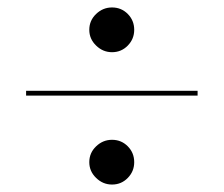

<svg xmlns="http://www.w3.org/2000/svg" viewBox="-20 -635 600 515"><path d="M219.5 -555Q219.5 -580 237.8 -597.5Q256 -615 280.5 -615Q305.5 -615 322.8 -597.5Q340 -580 340 -555Q340 -530.5 322.8 -512.8Q305.5 -495 280.5 -495Q256 -495 237.8 -512.8Q219.5 -530.5 219.5 -555ZM50 -391.5H510V-378.5H50ZM219.5 -200Q219.5 -225 237.8 -242.5Q256 -260 280.5 -260Q305.5 -260 322.8 -242.5Q340 -225 340 -200Q340 -175.5 322.8 -157.8Q305.5 -140 280.5 -140Q256 -140 237.8 -157.8Q219.5 -175.5 219.5 -200Z"/></svg>

Font: Bodoni Moda 16pt
Style: Regular
Weight: 400
Version: Version 2.3